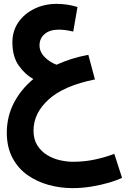

<svg xmlns="http://www.w3.org/2000/svg" viewBox="-20 -579 650 991"><path d="M354 392Q291 392 231 375.5Q171 359 122.5 325Q74 291 45 237Q16 183 15 109Q15 23 51.5 -47.5Q88 -118 152 -171Q110 -194 77.5 -239.5Q45 -285 44 -356Q43 -418 74.5 -463.5Q106 -509 158 -534Q210 -559 272 -559Q300 -559 326.5 -555Q353 -551 380 -543L358 -416Q317 -426 283 -426Q237 -426 210.5 -403.5Q184 -381 184 -345Q184 -311 211 -284Q238 -257 272 -245Q348 -280 436 -296L470 -169Q310 -137 231.5 -66Q153 5 153 95Q153 140 172.5 171Q192 202 223 221Q254 240 289.5 248Q325 256 357 256Q417 256 471.5 244Q526 232 570 215L610 339Q585 351 545 363Q505 375 455 383.5Q405 392 354 392Z"/></svg>

Font: Noto Sans Arabic SemCond
Style: Bold
Weight: 700
Width: 4
Designer: Monotype Design Team, Nadine Chahine, Nizar Qandah and Khaled Hosny
Foundry: Monotype Imaging Inc.
Version: Version 2.012; ttfautohint (v1.8.4.7-5d5b)